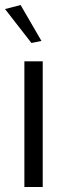

<svg xmlns="http://www.w3.org/2000/svg" viewBox="-23 -744 265 764"><path d="M-3 -708 59 -724 142 -581 102 -573ZM147 -500V0H74V-500Z"/></svg>

Font: Arsenal
Style: Regular
Weight: 400
Designer: Andrij Shevchenko
Foundry: Stairsfor.com
Version: Version 1.000